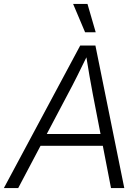

<svg xmlns="http://www.w3.org/2000/svg" viewBox="-49 -960 712 980"><path d="M-29.3 0 360.4 -727.5H438L585.4 0H517.6L424.8 -479Q417 -520 408 -571.3Q398.9 -622.6 387.2 -696.3H406.2Q370.6 -623 345 -571.8Q319.3 -520.5 296.9 -479L43.9 0ZM133.8 -215.8 144 -275.9H503.9L493.7 -215.8ZM385.3 -795.4 324.2 -939.9H397.5L439.5 -795.4Z"/></svg>

Font: Inter 28pt Light
Style: Italic
Weight: 300
Italic angle: -9.3988°
Designer: Rasmus Andersson
Foundry: rsms
Version: Version 4.001;git-66647c0bb